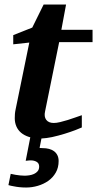

<svg xmlns="http://www.w3.org/2000/svg" viewBox="-20 -606 433 857"><path d="M241.7 112.8Q241.7 142.1 229 164.3Q216.3 186.5 195.6 201.2Q174.8 215.8 148.9 223.4Q123 231 96.7 231Q81.1 231 66.9 229.5Q52.7 228 41.5 225.6Q28.8 223.6 17.6 220.2L27.8 169.9Q38.6 172.4 49.3 174.3Q58.6 175.8 69.3 177Q80.1 178.2 89.8 178.2Q99.6 178.2 110.8 176.5Q122.1 174.8 131.8 170.4Q141.6 166 148.2 158Q154.8 149.9 154.8 137.2Q154.8 123 143.8 116.5Q132.8 109.9 117.7 109.9Q115.2 109.9 111.3 110.1Q107.4 110.4 103.5 110.8L94.7 111.8L115.2 6.8Q112.3 6.3 109.9 5.4Q88.4 -1.5 74.2 -13.4Q60.1 -25.4 53 -42Q45.9 -58.6 45.9 -78.1Q45.9 -87.9 46.6 -97.7Q47.4 -107.4 49.8 -118.2L110.8 -416L39.1 -408.2V-449.2L124 -482.9L174.8 -585.9H274.9L253.9 -473.1H393.1V-418H244.1L181.2 -108.9Q175.8 -85.4 186.3 -71.3Q196.8 -57.1 220.2 -57.1Q231.9 -57.1 248.3 -61Q264.6 -64.9 282.2 -70.3Q299.8 -75.7 316.4 -81.8Q333 -87.9 345.2 -91.8V-37.1Q336.9 -33.2 315.9 -25.1Q294.9 -17.1 268.1 -8.8Q241.2 -0.5 212.4 5.9Q186.5 11.2 165 12.2L156.7 54.2Q158.2 54.7 160.2 54.7Q162.6 55.2 170.9 55.2Q186 55.2 199 58.6Q211.9 62 221.4 69.1Q231 76.2 236.3 87.2Q241.7 98.1 241.7 112.8Z"/></svg>

Font: Charis SIL Phon
Style: Bold Italic
Weight: 700
Italic angle: -11°
Foundry: SIL International
Version: Version 5.000